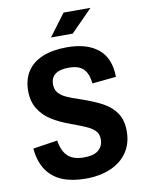

<svg xmlns="http://www.w3.org/2000/svg" viewBox="-101 -1009 822 1091"><g transform="rotate(-10 310.0 -463.5)"><path d="M317.9 -625.5Q264.8 -625.5 239 -605.3Q213.2 -585.2 213.2 -547.8Q213.2 -517.2 229.9 -498.1Q246.6 -478.9 274.2 -466.3Q301.8 -453.7 352.8 -437.1Q430.2 -410.3 477.6 -384.4Q525 -358.4 552.5 -317.5Q579.9 -276.6 579.9 -213.8Q579.9 -142.5 545 -91.5Q510.1 -40.6 447.8 -14.1Q385.6 12.4 304.9 12.4Q227.1 12.4 170.7 -10.4Q114.3 -33.2 80.5 -82.3Q46.8 -131.3 40.1 -207.8L181.2 -229.1Q191.2 -167.1 222.6 -137.7Q254 -108.2 314.9 -108.2Q373.2 -108.2 399.9 -131.6Q426.6 -154.9 426.6 -193.7Q426.6 -220.9 411.9 -239Q397.2 -257.1 367.1 -271.4Q337 -285.8 274.8 -308.4Q211.8 -331 166.7 -359.2Q121.7 -387.4 94.7 -430.8Q67.7 -474.1 67.7 -534.7Q67.7 -600.8 98 -647.2Q128.3 -693.7 186.4 -717.6Q244.5 -741.6 326.8 -741.6Q444 -741.6 507.9 -688.2Q571.8 -634.9 573 -527.8L435 -514.1Q430.4 -555.2 416.4 -579.5Q402.4 -603.8 378.4 -614.7Q354.4 -625.5 317.9 -625.5ZM373.8 -812.1 498.6 -939H343.2L248.4 -812.1Z"/></g></svg>

Font: Monaspace Neon Var ExtraLight
Style: Regular
Weight: 200
Designer: Riley Cran and the Lettermatic Team
Version: Version 1.200 (Monaspace Neon Var)